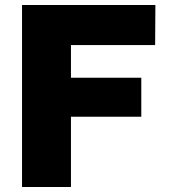

<svg xmlns="http://www.w3.org/2000/svg" viewBox="-20 -743 672 763"><path d="M67.5 -723H597.5L596.5 -564H262V-434H541.5V-279H262V0H67.5Z"/></svg>

Font: Public Sans Black
Style: Regular
Weight: 900
Designer: The Public Sans Project Authors: Dan O. Williams and USWDS (Libre Franklin designed by Pablo Impallari and Rodrigo Fuenz
Version: Version 1.007